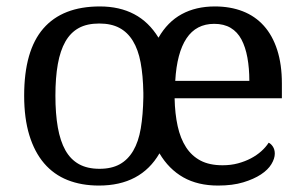

<svg xmlns="http://www.w3.org/2000/svg" viewBox="-20 -566 945 596"><path d="M152 -269Q152 -213 159.5 -170.5Q167 -128 183 -99.5Q199 -71 225 -56.5Q251 -42 289 -42Q326 -42 351.5 -56Q377 -70 393.5 -98Q410 -126 417 -167.5Q424 -209 425 -264V-278Q424 -332 416.5 -372Q409 -412 392.5 -439Q376 -466 350.5 -479.5Q325 -493 288 -493Q250 -493 224.5 -479Q199 -465 183 -437Q167 -409 159.5 -367Q152 -325 152 -269ZM645 -492Q589 -492 559 -447Q529 -402 524 -315H754Q754 -354 748 -387Q742 -420 729.5 -443.5Q717 -467 696 -479.5Q675 -492 645 -492ZM657 10Q594 10 549 -15.5Q504 -41 475 -90Q417 10 287 10Q233 10 190 -7Q147 -24 117 -59Q87 -94 71 -146.5Q55 -199 55 -269Q55 -409 114.5 -477.5Q174 -546 290 -546Q351 -546 396.5 -522Q442 -498 472 -449Q500 -498 544 -522Q588 -546 647 -546Q695 -546 733.5 -531Q772 -516 799 -486Q826 -456 840.5 -411Q855 -366 855 -307V-261H522Q523 -213 531.5 -174.5Q540 -136 557.5 -109Q575 -82 602.5 -67.5Q630 -53 671 -53Q697 -53 719 -59Q741 -65 759 -74.5Q777 -84 791 -96.5Q805 -109 814 -123Q821 -120 827 -111Q833 -102 833 -89Q833 -74 822.5 -56.5Q812 -39 790 -24.5Q768 -10 735 0Q702 10 657 10Z"/></svg>

Font: MM Ethnic
Style: Regular
Weight: 400
Designer: Khon Soe Zaw Thu
Version: Version 1.00 July 18, 2016, initial release